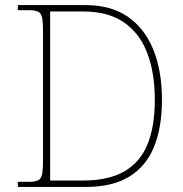

<svg xmlns="http://www.w3.org/2000/svg" viewBox="-20 -734 717 754"><path d="M50 0V-20H93Q118 -20 130 -26Q142 -32 145.5 -51Q149 -70 149 -108V-606Q149 -645 145.5 -663.5Q142 -682 130 -688Q118 -694 93 -694H50V-714H315Q415 -714 481.5 -668.5Q548 -623 582 -539.5Q616 -456 616 -342Q616 -233 584.5 -156.5Q553 -80 487 -40Q421 0 319 0ZM305 -25Q405 -25 467.5 -60.5Q530 -96 559 -166.5Q588 -237 588 -342Q588 -447 558.5 -525Q529 -603 467 -646Q405 -689 306 -689H177V-25Z"/></svg>

Font: Noto Serif Lao Thin
Style: Regular
Weight: 250
Designer: Monotype Design Team
Foundry: Monotype Imaging Inc.
Version: Version 2.003